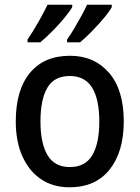

<svg xmlns="http://www.w3.org/2000/svg" viewBox="-20 -852 593 816"><path d="M506 -336Q506 -207 446 -131.5Q386 -56 275 -56Q206 -56 155 -90Q104 -124 75.5 -187Q47 -250 47 -336Q47 -469 107 -542Q167 -615 278 -615Q380 -615 443 -543Q506 -471 506 -336ZM152 -336Q152 -243 182 -192.5Q212 -142 277 -142Q342 -142 372 -192Q402 -242 402 -336Q402 -430 371.5 -479.5Q341 -529 276 -529Q211 -529 181.5 -479.5Q152 -430 152 -336ZM455 -822Q445 -803 421 -774.5Q397 -746 369.5 -718Q342 -690 320 -672H265V-684Q280 -705 296 -732Q312 -759 326.5 -785.5Q341 -812 350 -832H455ZM287 -822Q276 -803 253 -775Q230 -747 202 -719Q174 -691 151 -672H97V-684Q119 -716 143.5 -759Q168 -802 182 -832H287Z"/></svg>

Font: Noto Sans Malayalam UI SemiCondensed Medium
Style: Regular
Weight: 500
Width: 4
Designer: Jelle Bosma - Monotype Design Team
Foundry: Monotype Imaging Inc.
Version: Version 2.104; ttfautohint (v1.8.4.7-5d5b)